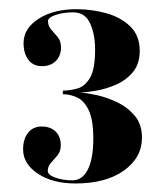

<svg xmlns="http://www.w3.org/2000/svg" viewBox="-20 -754 367 428"><path d="M148 -345Q97.5 -345 64.5 -366.8Q31.5 -388.5 31.5 -421Q31.5 -444 42.5 -458Q53.5 -472 73 -472Q92.5 -472 104 -460.8Q115.5 -449.5 115.5 -430.5Q115.5 -416.5 108.2 -407.8Q101 -399 93.8 -391.2Q86.5 -383.5 86.5 -373Q86.5 -364 103.5 -358Q120.5 -352 141 -352Q164 -352 176 -376.5Q188 -401 188 -444.5Q188 -487 177.8 -508.2Q167.5 -529.5 151.8 -536.8Q136 -544 120 -544V-552Q136 -552 152.8 -556.8Q169.5 -561.5 180.8 -580.8Q192 -600 192 -643.5Q192 -677.5 180.8 -702Q169.5 -726.5 143 -726.5Q121.5 -726.5 104.2 -720.8Q87 -715 87 -707Q87 -696 94.2 -688Q101.5 -680 108.8 -671.2Q116 -662.5 116 -648Q116 -630 104.5 -618.2Q93 -606.5 73.5 -606.5Q54 -606.5 43.2 -620.8Q32.5 -635 32.5 -658Q32.5 -690.5 65.8 -712Q99 -733.5 150.5 -733.5Q184.5 -733.5 217 -724.5Q249.5 -715.5 270.5 -695Q291.5 -674.5 291.5 -640.5Q291.5 -611.5 276.2 -593.2Q261 -575 238.5 -565.2Q216 -555.5 193.8 -551.8Q171.5 -548 157.5 -548Q172.5 -547 195.5 -542Q218.5 -537 241.8 -525.8Q265 -514.5 280.8 -495.5Q296.5 -476.5 296.5 -447.5Q296.5 -402.5 256.2 -373.8Q216 -345 148 -345Z"/></svg>

Font: Imbue 100pt SemiBold
Style: Regular
Weight: 600
Designer: Tyler Finck
Foundry: Etcetera Type Company
Version: Version 1.102; ttfautohint (v1.8.3)